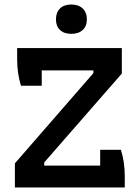

<svg xmlns="http://www.w3.org/2000/svg" viewBox="-20 -831 618 851"><path d="M228 -745Q228 -776 246 -793.5Q264 -811 296 -811Q328 -811 346.5 -793.5Q365 -776 365 -745Q365 -715 346.5 -698Q328 -681 296 -681Q264 -681 246 -698Q228 -715 228 -745ZM46 -107 394 -507V-519H165V-451H73Q56 -505 56 -569V-618H520V-505L176 -111V-97H424V-167H516Q533 -113 533 -49V0H46Z"/></svg>

Font: Athiti SemiBold
Style: Regular
Weight: 600
Designer: CadsonDemak Team
Foundry: CadsonDemak
Version: Version 1.032